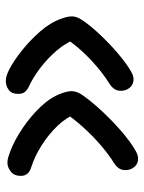

<svg xmlns="http://www.w3.org/2000/svg" viewBox="64 -586 504 673"><g transform="rotate(-90 316.5 -250.0)"><path d="M96.4 -18.4Q78.2 -18.4 67.2 -31.6Q56.2 -44.8 56.2 -63.4Q56.2 -75.4 62.3 -85.1Q68.4 -94.8 82.6 -103.8Q111.4 -121.8 143.8 -149.6Q176.2 -177.4 207 -211.5Q237.8 -245.6 261.8 -282L255.4 -232.8Q243 -267.2 212.9 -299.3Q182.8 -331.4 143.5 -356.3Q104.2 -381.2 64.8 -393.6Q50.6 -398 43.3 -407Q36 -416 36 -429.2Q36 -453 51.1 -464.7Q66.2 -476.4 81.6 -476.4Q91.2 -476.4 99.6 -474.1Q108 -471.8 123 -466.2Q162 -451.2 203.7 -423Q245.4 -394.8 278.6 -359.7Q311.8 -324.6 325 -287.6Q333.8 -264 332.9 -248.6Q332 -233.2 321 -216.2Q304.8 -192.2 281.5 -165.6Q258.2 -139 231.8 -113.2Q205.4 -87.4 180.5 -66.9Q155.6 -46.4 136 -34.4Q120.4 -24.4 112.1 -21.4Q103.8 -18.4 96.4 -18.4ZM374.4 -34.4Q356.2 -34.4 345.2 -47.6Q334.2 -60.8 334.2 -79.4Q334.2 -91.4 340.3 -101.1Q346.4 -110.8 360.6 -119.8Q387 -136.2 416.5 -160.9Q446 -185.6 474.3 -216.4Q502.6 -247.2 523.8 -282L518.6 -230.8Q504.4 -269.4 476.1 -302.7Q447.8 -336 414 -361.6Q380.2 -387.2 348.4 -401.6Q336.4 -407.6 329.9 -415.8Q323.4 -424 323.4 -438.4Q323.4 -461.4 337.3 -471.7Q351.2 -482 367.6 -482Q377.2 -482 385.6 -479.7Q394 -477.4 407.4 -471Q438.4 -455.2 474.9 -426.2Q511.4 -397.2 542.6 -361.3Q573.8 -325.4 587 -287.6Q595.8 -264 595 -248.5Q594.2 -233 582.8 -215.4Q563.2 -186 532.3 -153.2Q501.4 -120.4 469.7 -93Q438 -65.6 414 -50.4Q398.4 -40.4 390.1 -37.4Q381.8 -34.4 374.4 -34.4Z"/></g></svg>

Font: Shantell Sans Light
Style: Regular
Weight: 300
Designer: Stephen Nixon, Anya Danilova, Shantell Martin
Foundry: Arrow Type
Version: Version 1.011;[c5ecc13dd]